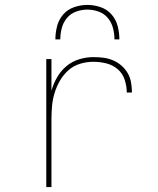

<svg xmlns="http://www.w3.org/2000/svg" viewBox="-20 -760 640 780"><path d="M168 0V-520H189V-391Q197 -420 212 -446Q227 -472 249.5 -491Q272 -510 301 -519Q330 -528 359 -528Q380 -528 400 -525.5Q420 -523 439 -515Q458 -507 473.5 -493.5Q489 -480 499 -462.5Q509 -445 512.5 -424.5Q516 -404 516 -384H495Q495 -410 486.5 -436Q478 -462 458 -479Q438 -496 412 -502.5Q386 -509 359 -509Q332 -509 305.5 -501Q279 -493 258.5 -475Q238 -457 224 -433Q210 -409 202 -383Q194 -357 191.5 -330Q189 -303 189 -276V0ZM205 -600Q205 -627 212 -654Q219 -681 237 -701.5Q255 -722 281.5 -731Q308 -740 335 -740Q362 -740 388.5 -731Q415 -722 433 -701.5Q451 -681 458 -654Q465 -627 465 -600H445Q445 -623 439 -646Q433 -669 418 -687Q403 -705 380.5 -713Q358 -721 335 -721Q312 -721 289.5 -713Q267 -705 252 -687Q237 -669 231 -646Q225 -623 225 -600Z"/></svg>

Font: Zed Sans Thin Extended
Style: Regular
Weight: 100
Width: 7
Designer: Belleve Invis
Foundry: Belleve Invis
Version: Version 1.0.0; ttfautohint (v1.8.4)